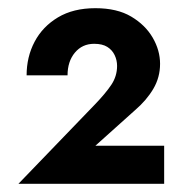

<svg xmlns="http://www.w3.org/2000/svg" viewBox="-20 -731 448 469"><path d="M25 -282H381V-375H213L310 -462Q338 -486 354.5 -514Q371 -542 371 -575Q371 -608 353 -639Q335 -670 300.5 -690.5Q266 -711 213 -711Q159 -711 121.5 -688.5Q84 -666 64.5 -629Q45 -592 45 -547H145Q145 -581 163 -602.5Q181 -624 210 -624Q230 -624 242 -616.5Q254 -609 260 -596.5Q266 -584 266 -570Q266 -545 252 -524Q238 -503 212 -476Z"/></svg>

Font: Jost
Style: Bold
Weight: 700
Version: Version 3.710